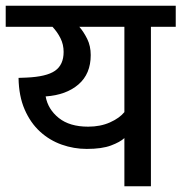

<svg xmlns="http://www.w3.org/2000/svg" viewBox="-30 -653 636 673"><path d="M499 -559V0H406V-169Q391 -155 359 -143Q327 -131 274 -131Q229 -131 186.5 -146Q144 -161 110.5 -191.5Q77 -222 56.5 -269Q36 -316 35 -380L62 -381Q133 -384 163 -405Q193 -426 193 -471Q193 -497 182 -519Q171 -541 154 -559H-10V-633H586V-559ZM406 -260V-559H248Q263 -542 275.5 -517Q288 -492 288 -460Q288 -394 245 -357Q202 -320 130 -315Q138 -270 176 -239.5Q214 -209 279 -209Q322 -209 355.5 -224Q389 -239 406 -260Z"/></svg>

Font: Mukta Medium
Style: Regular
Weight: 500
Designer: Girish Dalvi and Yashodeep Gholap
Foundry: Ek Type
Version: Version 2.538;PS 1.002;hotconv 16.6.51;makeotf.lib2.5.65220;